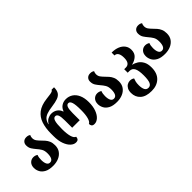

<svg xmlns="http://www.w3.org/2000/svg" viewBox="16 -1636 2751 2751"><g transform="rotate(-45 1391.5 -260.0)"><path d="M253 14Q171 14 123 -12Q75 -38 54 -78Q33 -118 33 -160Q33 -214 63 -245Q93 -276 137 -276Q172 -276 203 -256Q195 -236 191.5 -214.5Q188 -193 188 -168Q188 -113 204 -82Q220 -51 253 -51Q287 -51 303.5 -82Q320 -113 320 -170Q320 -227 298.5 -262Q277 -297 251 -326Q226 -355 204.5 -387.5Q183 -420 183 -468Q183 -504 206 -527Q229 -550 267 -550Q289 -550 304 -545Q319 -540 330 -531Q318 -508 318 -481Q318 -445 337 -419Q356 -393 381 -368Q403 -346 426 -320Q449 -294 464 -259.5Q479 -225 479 -176Q479 -114 449 -72Q419 -30 368 -8Q317 14 253 14Z M719 9Q679 9 641.5 -25Q604 -59 579.5 -124.5Q555 -190 555 -285V-337Q555 -447 583 -531Q611 -615 678 -666.5Q745 -718 863 -732Q918 -738 947 -743Q976 -748 988.5 -755Q1001 -762 1005 -774H1055Q1055 -712 1033 -677.5Q1011 -643 964 -626Q917 -609 841 -599Q771 -590 727 -574.5Q683 -559 659 -531Q635 -503 624 -456H628Q652 -499 688.5 -517Q725 -535 761 -535Q810 -535 848.5 -509Q887 -483 903 -434H908Q925 -483 964 -509Q1003 -535 1053 -535Q1112 -535 1158.5 -504.5Q1205 -474 1231.5 -414.5Q1258 -355 1258 -270Q1258 -183 1235 -121Q1212 -59 1174.5 -25Q1137 9 1095 9Q1062 9 1049.5 -7.5Q1037 -24 1037 -49Q1067 -62 1083 -120Q1099 -178 1099 -270Q1099 -380 1084 -424.5Q1069 -469 1039 -469Q1009 -469 995.5 -434.5Q982 -400 982 -323V-180H829V-323Q829 -400 816.5 -434.5Q804 -469 773 -469Q741 -469 726.5 -424Q712 -379 712 -270Q712 -175 728.5 -117Q745 -59 778 -49Q778 -22 764.5 -6.5Q751 9 719 9Z M1547 14Q1465 14 1417 -12Q1369 -38 1348 -78Q1327 -118 1327 -160Q1327 -214 1357 -245Q1387 -276 1431 -276Q1466 -276 1497 -256Q1489 -236 1485.5 -214.5Q1482 -193 1482 -168Q1482 -113 1498 -82Q1514 -51 1547 -51Q1581 -51 1597.5 -82Q1614 -113 1614 -170Q1614 -227 1592.5 -262Q1571 -297 1545 -326Q1520 -355 1498.5 -387.5Q1477 -420 1477 -468Q1477 -504 1500 -527Q1523 -550 1561 -550Q1583 -550 1598 -545Q1613 -540 1624 -531Q1612 -508 1612 -481Q1612 -445 1631 -419Q1650 -393 1675 -368Q1697 -346 1720 -320Q1743 -294 1758 -259.5Q1773 -225 1773 -176Q1773 -114 1743 -72Q1713 -30 1662 -8Q1611 14 1547 14Z M2008 254Q1893 254 1835 201Q1777 148 1777 63Q1777 17 1793.5 -13Q1810 -43 1836.5 -58Q1863 -73 1891 -73Q1928 -73 1956 -52Q1947 -31 1940.5 -4Q1934 23 1934 63Q1934 121 1951 155Q1968 189 2008 189Q2048 189 2066.5 149Q2085 109 2085 15Q2085 -85 2061 -130Q2037 -175 1985 -175H1949V-246H1984Q2022 -246 2043.5 -274Q2065 -302 2065 -364Q2065 -422 2046 -453Q2027 -484 1990 -484V-542Q2059 -542 2110.5 -521Q2162 -500 2191 -461Q2220 -422 2220 -369Q2220 -302 2179 -264.5Q2138 -227 2077 -213V-209Q2118 -201 2156.5 -176Q2195 -151 2220 -105Q2245 -59 2245 14Q2245 130 2180.5 192Q2116 254 2008 254Z M2519 14Q2437 14 2389 -12Q2341 -38 2320 -78Q2299 -118 2299 -160Q2299 -214 2329 -245Q2359 -276 2403 -276Q2438 -276 2469 -256Q2461 -236 2457.5 -214.5Q2454 -193 2454 -168Q2454 -113 2470 -82Q2486 -51 2519 -51Q2553 -51 2569.5 -82Q2586 -113 2586 -170Q2586 -227 2564.5 -262Q2543 -297 2517 -326Q2492 -355 2470.5 -387.5Q2449 -420 2449 -468Q2449 -504 2472 -527Q2495 -550 2533 -550Q2555 -550 2570 -545Q2585 -540 2596 -531Q2584 -508 2584 -481Q2584 -445 2603 -419Q2622 -393 2647 -368Q2669 -346 2692 -320Q2715 -294 2730 -259.5Q2745 -225 2745 -176Q2745 -114 2715 -72Q2685 -30 2634 -8Q2583 14 2519 14Z"/></g></svg>

Font: Noto Serif Georgian Condensed ExtraBold
Style: Regular
Weight: 800
Width: 3
Designer: Monotype Design Team, Akaki Razmadze
Foundry: Google LLC
Version: Version 2.003; ttfautohint (v1.8.4.7-5d5b)